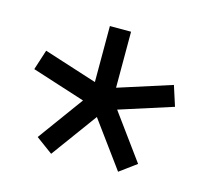

<svg xmlns="http://www.w3.org/2000/svg" viewBox="-68 -939 579 543"><g transform="rotate(15 222.0 -668.0)"><path d="M124 -472 75 -508 172 -641 16 -691 35 -750 191 -700V-864H253V-700L409 -750L428 -691L272 -641L369 -508L320 -472L222 -606Z"/></g></svg>

Font: Zaghawa Beria
Style: Regular
Weight: 400
Designer: Anonymous
Foundry: Designed by a volunteer who chooses to remain anonymous, in cooperation with SIL International and the Mission Protestan
Version: Version 1.001